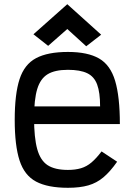

<svg xmlns="http://www.w3.org/2000/svg" viewBox="-20 -879 640 913"><path d="M303 14Q207 14 151.5 -15.5Q96 -45 73 -116Q50 -187 50 -309Q50 -432 73 -502.5Q96 -573 151.5 -602.5Q207 -632 303 -632Q397 -632 451 -601Q505 -570 527.5 -494.5Q550 -419 550 -289H79V-373H456Q456 -439 442 -477Q428 -515 394.5 -531Q361 -547 303 -547Q241 -547 206.5 -526Q172 -505 157 -455.5Q142 -406 142 -318Q142 -224 157 -170Q172 -116 206.5 -93.5Q241 -71 303 -71Q338 -71 365 -79Q392 -87 415 -106.5Q438 -126 463 -159L537 -110Q504 -63 472 -36Q440 -9 400 2.5Q360 14 303 14ZM390 -659 300 -741 209 -661 139 -716 300 -859 461 -714Z"/></svg>

Font: Victor Mono SemiBold
Style: Regular
Weight: 600
Monospace: yes
Designer: Rune Bjørnerås
Version: Version 1.561;gftools[0.9.30]